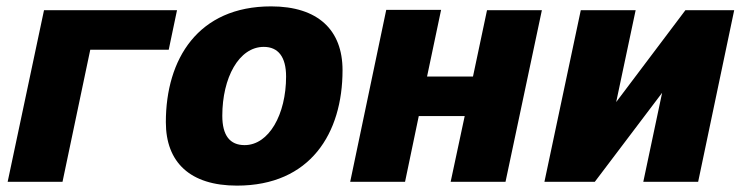

<svg xmlns="http://www.w3.org/2000/svg" viewBox="-20 -570 2326 602"><path d="M4 0H176L263 -414H509L535 -538H118Z M723 12C953 12 1054 -152 1054 -350C1054 -476 977 -550 830 -550C601 -550 500 -385 500 -187C500 -61 576 12 723 12ZM747 -115C701 -115 677 -145 677 -207C677 -326 729 -423 807 -423C852 -423 877 -392 877 -330C877 -211 823 -115 747 -115Z M1078 0H1250L1293 -206H1437L1393 0H1565L1679 -538H1507L1463 -330H1319L1363 -539H1191Z M1687 0H1845L2056 -279L1997 0H2169L2282 -538H2129L1912 -250L1973 -538H1801Z"/></svg>

Font: Geist ExtraBold
Style: Italic
Weight: 800
Italic angle: -12°
Designer: Basement.studio, Andrés Briganti, Mateo Zaragoza
Foundry: Basement.studio, Vercel, Andrés Briganti, Guido Ferreyra, Mateo Zaragoza
Version: Version 1.500